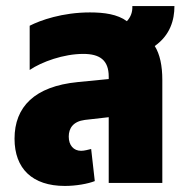

<svg xmlns="http://www.w3.org/2000/svg" viewBox="-20 -604 616 634"><path d="M194 10C231 10 270 3 293 -6L281 -112C272 -110 259 -106 248 -106C223 -106 207 -124 207 -153C207 -181 222 -203 260 -208L339 -217V0H516V-340C516 -387 508 -425 491 -452C542 -488 556 -538 556 -584H417C418 -565 412 -548 399 -534C368 -557 324 -563 277 -563C186 -563 113 -537 78 -519V-373C118 -400 190 -426 255 -426C310 -426 339 -405 339 -351V-343L237 -333C94 -319 28 -251 28 -146C28 -47 87 10 194 10Z"/></svg>

Font: Noto Sans Thai SemCond Blk
Style: Regular
Weight: 900
Width: 4
Designer: Monotype Design Team
Foundry: Monotype Imaging Inc.
Version: Version 2.002